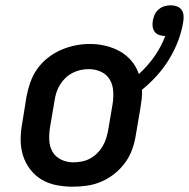

<svg xmlns="http://www.w3.org/2000/svg" viewBox="-20 -697 713 725"><path d="M254 8Q223 8 192.5 2Q162 -4 137 -19Q112 -34 94 -57.5Q76 -81 67 -109.5Q58 -138 58 -169.5Q58 -201 64 -232L80 -332Q85 -359 94.5 -386Q104 -413 120.5 -436.5Q137 -460 160.5 -478.5Q184 -497 210.5 -508.5Q237 -520 264.5 -525.5Q292 -531 320 -531Q350 -531 379 -524Q408 -517 433 -503Q458 -489 476.5 -467Q495 -445 504 -418Q504 -418 504 -418Q504 -418 505 -418Q538 -448 563.5 -484.5Q589 -521 604 -561Q604 -561 604 -561Q604 -561 604 -561Q593 -561 582 -564.5Q571 -568 564.5 -576.5Q558 -585 556.5 -596Q555 -607 557 -619Q559 -630 564 -641.5Q569 -653 579 -661.5Q589 -670 601 -673.5Q613 -677 625 -677Q637 -677 648 -673Q659 -669 665.5 -660Q672 -651 673 -639Q674 -627 672 -615Q666 -578 652.5 -542.5Q639 -507 619 -474Q599 -441 572.5 -411.5Q546 -382 516 -358Q517 -341 515 -323Q513 -305 510 -288L493 -188Q489 -161 479.5 -134Q470 -107 453 -83.5Q436 -60 413 -41.5Q390 -23 363.5 -11.5Q337 0 309 4Q281 8 254 8ZM256 -84Q272 -84 288 -87Q304 -90 318.5 -97.5Q333 -105 345.5 -117Q358 -129 366.5 -143Q375 -157 380 -172Q385 -187 388 -203L405 -303Q409 -328 407.5 -352.5Q406 -377 394.5 -396.5Q383 -416 361.5 -426Q340 -436 315 -436Q299 -436 283.5 -432.5Q268 -429 253.5 -421.5Q239 -414 227 -402.5Q215 -391 206.5 -377Q198 -363 193 -347.5Q188 -332 186 -317L169 -217Q165 -193 166 -168.5Q167 -144 178 -124.5Q189 -105 210.5 -94.5Q232 -84 256 -84Q256 -84 256 -84Q256 -84 256 -84Z"/></svg>

Font: Iosevka Etoile SmBdObl
Style: Regular
Weight: 600
Italic angle: -9°
Designer: Belleve Invis
Foundry: Belleve Invis
Version: Version 15.5.2; ttfautohint (v1.8.4)